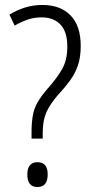

<svg xmlns="http://www.w3.org/2000/svg" viewBox="-20 -744 370 773"><path d="M107 -210Q107 -249 112 -278Q117 -307 131 -331.5Q145 -356 169 -384Q210 -430 230.5 -466.5Q251 -503 251 -557Q251 -616 223.5 -645Q196 -674 148 -674Q117 -674 91 -665Q65 -656 39 -641L18 -685Q47 -703 80 -713.5Q113 -724 151 -724Q223 -724 264 -682Q305 -640 305 -559Q305 -513 293.5 -480Q282 -447 261 -418.5Q240 -390 211 -359Q187 -330 174.5 -307.5Q162 -285 157 -261Q152 -237 152 -205V-186H107ZM90 -41Q90 -91 131 -91Q172 -91 172 -42Q172 9 131 9Q90 9 90 -41Z"/></svg>

Font: Noto Sans Lao UI Cond Light
Style: Regular
Weight: 300
Width: 3
Designer: Monotype Design Team
Foundry: Monotype Imaging Inc.
Version: Version 2.000; ttfautohint (v1.8.4.7-5d5b)